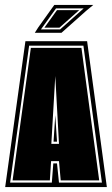

<svg xmlns="http://www.w3.org/2000/svg" viewBox="-20 -758 454 778"><path d="M1 0 83 -591H333L413 0ZM21 -18H190L196 -96H211L219 -18H393L318 -573H98ZM31 -27 105 -564H310L382 -27H226L219 -105H187L182 -27ZM188 -175H219L204 -450ZM197 -184 204 -291 211 -184ZM135 -647 200 -738H358L329 -714L229 -625H121ZM146 -639H224L319 -724H207ZM160 -646 211 -717H301L221 -646Z"/></svg>

Font: Alumni Sans Collegiate One SC
Style: Regular
Weight: 400
Designer: Robert E. Leuschke
Foundry: Robert E. Leuschke
Version: Version 1.100